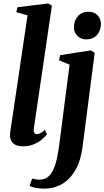

<svg xmlns="http://www.w3.org/2000/svg" viewBox="-20 -837 604 1112"><path d="M176 -93Q174 -76 178.8 -68Q183.5 -60 193 -60Q201.5 -60 212.2 -65Q223 -70 239.5 -85L252 -58.5Q241 -45 222 -28.8Q203 -12.5 175.2 -1Q147.5 10.5 110.5 10.5Q91.5 10.5 74.8 4.2Q58 -2 48 -16.5Q38 -31 38 -54Q38 -59 38.8 -66.5Q39.5 -74 40.8 -82.2Q42 -90.5 43 -97L139.5 -748L74.5 -766.5L81 -795L259.5 -817L280.5 -804ZM458 14Q447.5 95 416.5 148.5Q385.5 202 339 228.8Q292.5 255.5 235.5 255.5Q209 255.5 186 251Q163 246.5 151.5 238.5L166.5 196.5Q174.5 199.5 186.5 201.5Q198.5 203.5 208.5 203.5Q237 203.5 256.2 188.8Q275.5 174 288.5 146.2Q301.5 118.5 310 79Q318.5 39.5 324.5 -9.5L383 -462.5L322 -488L328 -517.5L505.5 -545L528.5 -531ZM478 -609Q447 -609 427 -630.5Q407 -652 408 -680.5Q409 -718 431.5 -743.5Q454 -769 492.5 -769Q527.5 -769 546 -747.5Q564.5 -726 564.5 -699Q564.5 -661.5 542.5 -635.2Q520.5 -609 478 -609Z"/></svg>

Font: Merriweather 72pt
Style: Bold Italic
Weight: 700
Italic angle: -7.8°
Version: Version 2.101